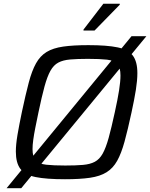

<svg xmlns="http://www.w3.org/2000/svg" viewBox="-20 -933 788 1008"><path d="M14.6 55 670.5 -743H748.5L91.6 55ZM321 8Q223.4 8 167.1 -3.4Q110.8 -14.9 87 -46.4Q63.2 -78 63.2 -137.2Q63.2 -174.1 71.9 -225.6Q80.7 -277.1 95 -345.6Q114.4 -436.7 130.9 -499.1Q147.3 -561.5 169.1 -600.5Q190.9 -639.6 224.8 -660.2Q258.7 -680.8 311.7 -688.4Q364.7 -696 444 -696Q541.6 -696 597.6 -684.3Q653.6 -672.7 677.4 -641.1Q701.2 -609.6 701.2 -549.3Q701.2 -511.4 693.3 -461.2Q685.3 -410.9 670.4 -342.4Q650.9 -251.6 633.9 -189.7Q616.9 -127.8 595.2 -88.8Q573.4 -49.8 539.5 -28.7Q505.7 -7.6 453 0.2Q400.3 8 321 8ZM322.9 -64Q378.6 -64 415.8 -67.3Q453 -70.5 477.7 -83.6Q502.4 -96.7 519.1 -126.6Q535.8 -156.5 550.4 -209Q564.9 -261.4 582.8 -344Q597.7 -411.4 605.1 -458.5Q612.5 -505.5 612.5 -536.7Q612.5 -579.1 595.8 -597.4Q579 -615.6 541.6 -619.8Q504.2 -624 441.6 -624Q385.8 -624 348.3 -620.7Q310.8 -617.5 286.2 -604.4Q261.5 -591.3 244.8 -561.4Q228.1 -531.5 213.7 -479Q199.4 -426.6 182.1 -344Q172.7 -298.9 165.5 -262.7Q158.3 -226.5 154.6 -199Q150.8 -171.6 150.8 -150.3Q150.8 -108.9 167.9 -90.6Q184.9 -72.4 222.8 -68.2Q260.7 -64 322.9 -64ZM418.3 -772.6V-777.6L522.6 -913.3H608.8V-908.3L476.3 -772.6Z"/></svg>

Font: Saira Thin
Style: Italic
Weight: 100
Italic angle: -12°
Designer: Hector Gatti with collaboration of the Omnibus-Type team
Foundry: Omnibus-Type
Version: Version 1.101